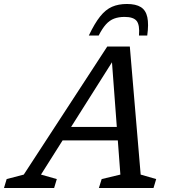

<svg xmlns="http://www.w3.org/2000/svg" viewBox="-83 -945 866 965"><path d="M204 -239.5 226 -307H562.5L540.5 -239.5ZM624 -67.5 702 -45 688.5 0H414L428 -45L522 -67.5L478 -656H495L123 -67.5L202.5 -45L189 0H-63L-49.5 -45L36.5 -67.5L456 -711H569.5ZM543 -860Q513.5 -860 490.8 -851.5Q468 -843 449.5 -822.5Q431 -802 413 -766.5H363.5Q392.5 -827.5 420.2 -862.2Q448 -897 480.2 -911Q512.5 -925 555 -925Q600 -925 625 -909.2Q650 -893.5 657.5 -858.5Q665 -823.5 657 -766.5H615.5Q620 -819.5 603.8 -839.8Q587.5 -860 543 -860Z"/></svg>

Font: Newsreader 8pt
Style: Italic
Weight: 400
Italic angle: -17°
Version: Version 1.003